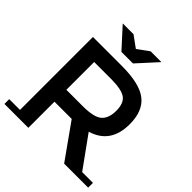

<svg xmlns="http://www.w3.org/2000/svg" viewBox="-234 -1058 1221 1221"><g transform="rotate(45 376.5 -447.0)"><path d="M370 -235H215V0H0V-43H97V-699H357Q517 -699 586 -645Q655 -591 655 -472Q655 -299 504 -254L656 -43H753V0H537ZM365 -592H215V-342H362Q462 -342 498 -373Q534 -404 534 -472.5Q534 -541 497 -566.5Q460 -592 365 -592ZM396 -760H292L170 -894H267L344 -838L421 -894H518Z"/></g></svg>

Font: Montserrat Subrayada
Style: Regular
Weight: 400
Designer: Julieta Ulanovsky
Foundry: Julieta Ulanovsky
Version: Version 2.001